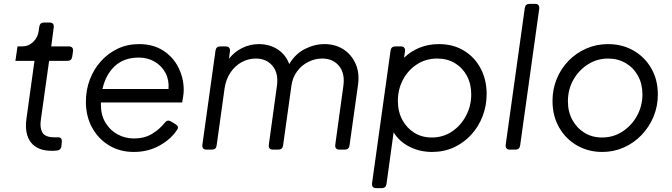

<svg xmlns="http://www.w3.org/2000/svg" viewBox="-20 -777 3491 997"><path d="M248 6Q175 6 141 -37Q107 -80 117 -158L159 -461H60L71 -536H94Q128 -536 152.5 -559.5Q177 -583 181 -617L184 -638Q187 -660 209 -660H237Q262 -660 259 -634L246 -536H337Q362 -536 359 -510L355 -483Q352 -461 330 -461H235L192 -154Q186 -114 200 -89Q214 -64 263 -64H277Q303 -66 301 -41L299 -19Q297 4 271 5Q264 6 258 6Q252 6 248 6Z M675 12Q603 12 547 -21.5Q491 -55 458.5 -114Q426 -173 426 -249Q426 -310 446.5 -364Q467 -418 504.5 -459.5Q542 -501 592 -524.5Q642 -548 702 -548Q776 -548 828 -514Q880 -480 907 -425.5Q934 -371 934 -310Q934 -294 931 -275Q928 -256 926 -245H504Q504 -239 504 -232Q504 -179 528 -139.5Q552 -100 591 -79Q630 -58 676 -58Q729 -58 768 -81Q807 -104 835 -139Q849 -158 868 -146L890 -133Q911 -120 901 -105Q870 -56 810 -22Q750 12 675 12ZM701 -478Q624 -478 576.5 -434Q529 -390 512 -315H855Q859 -361 839.5 -398Q820 -435 783.5 -456.5Q747 -478 701 -478Z M1053 0Q1028 0 1031 -26L1099 -514Q1102 -536 1124 -536H1151Q1177 -536 1174 -510L1169 -472Q1197 -508 1238 -528Q1279 -548 1324 -548Q1380 -548 1422 -520.5Q1464 -493 1482 -444Q1512 -496 1562 -522Q1612 -548 1665 -548Q1721 -548 1763 -521Q1805 -494 1826.5 -446Q1848 -398 1839 -336L1795 -22Q1792 0 1770 0H1743Q1718 0 1721 -26L1763 -331Q1772 -396 1740.5 -434.5Q1709 -473 1653 -473Q1616 -473 1581.5 -456Q1547 -439 1523 -407Q1499 -375 1493 -330L1450 -22Q1447 0 1425 0H1398Q1373 0 1376 -26L1418 -331Q1427 -396 1395.5 -434.5Q1364 -473 1308 -473Q1269 -473 1234.5 -454Q1200 -435 1176.5 -400Q1153 -365 1146 -317L1105 -22Q1102 0 1080 0Z M1934 200Q1909 200 1912 174L2008 -514Q2011 -536 2033 -536H2061Q2086 -536 2083 -510L2078 -477Q2113 -511 2159 -529.5Q2205 -548 2259 -548Q2334 -548 2390 -513.5Q2446 -479 2476.5 -420.5Q2507 -362 2507 -289Q2507 -228 2486 -173.5Q2465 -119 2426.5 -77Q2388 -35 2336.5 -11.5Q2285 12 2224 12Q2160 12 2106.5 -15Q2053 -42 2024 -90L1987 178Q1984 200 1962 200ZM2222 -63Q2281 -63 2327 -94Q2373 -125 2400 -176Q2427 -227 2427 -287Q2427 -341 2404.5 -383Q2382 -425 2342.5 -449Q2303 -473 2250 -473Q2191 -473 2144.5 -442.5Q2098 -412 2072 -362Q2046 -312 2046 -253Q2046 -198 2069 -155Q2092 -112 2131.5 -87.5Q2171 -63 2222 -63Z M2628 0Q2603 0 2606 -26L2705 -735Q2708 -757 2730 -757H2758Q2783 -757 2780 -731L2681 -22Q2678 0 2656 0Z M3107 12Q3035 12 2976.5 -21.5Q2918 -55 2883.5 -115Q2849 -175 2849 -253Q2849 -314 2871 -367.5Q2893 -421 2932.5 -461.5Q2972 -502 3024.5 -525Q3077 -548 3137 -548Q3211 -548 3269.5 -514.5Q3328 -481 3362 -422Q3396 -363 3396 -286Q3396 -225 3373.5 -171Q3351 -117 3311 -75.5Q3271 -34 3219 -11Q3167 12 3107 12ZM3106 -63Q3165 -63 3212.5 -94Q3260 -125 3288 -176Q3316 -227 3316 -287Q3316 -341 3293 -383Q3270 -425 3229.5 -449Q3189 -473 3138 -473Q3080 -473 3032.5 -442.5Q2985 -412 2957 -362Q2929 -312 2929 -251Q2929 -197 2952 -154.5Q2975 -112 3015 -87.5Q3055 -63 3106 -63Z"/></svg>

Font: Pitagon Sans Text
Style: Italic
Weight: 400
Italic angle: -8°
Designer: Travis Tran
Foundry: Pitagon
Version: Version 1.001; ttfautohint (v1.8.4.7-5d5b);gftools[0.9.26]